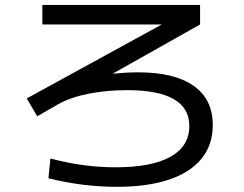

<svg xmlns="http://www.w3.org/2000/svg" viewBox="-20 -719 978 768"><path d="M173.8 -5.9 181.6 -85Q313.5 -49.8 441.4 -49.8Q586.9 -49.8 662.1 -92Q737.3 -134.3 737.3 -214.8Q737.3 -358.4 488.3 -358.4Q407.2 -358.4 335 -344.2Q262.7 -330.1 213.9 -302.7L128.9 -253.9L86.9 -325.2L627 -621.1H149.4V-699.2H780.3V-621.1L430.7 -424.3Q486.8 -429.7 532.2 -429.7Q678.2 -429.7 754.6 -375.7Q831.1 -321.8 831.1 -218.8Q831.1 -140.1 786.4 -84.7Q741.7 -29.3 655.8 -0.5Q569.8 28.3 448.2 28.3Q310.5 28.3 173.8 -5.9Z"/></svg>

Font: Pretendard JP Medium
Style: Regular
Weight: 500
Designer: Base glyphs from Inter by Rasmus Andersson; Hangeul glyphs from Noto Sans CJK(Source Han Sans) by Jang Soo-young and Kan
Foundry: Kil Hyung-jin
Version: Version 1.309